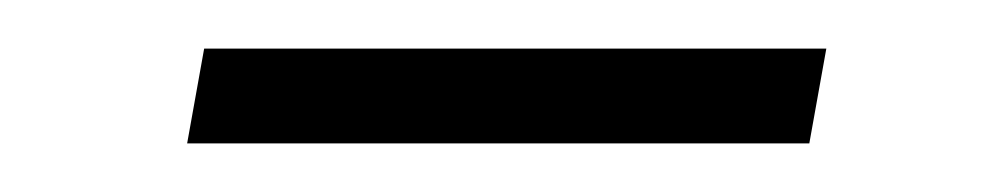

<svg xmlns="http://www.w3.org/2000/svg" viewBox="-20 -286 412 79"><path d="M64 -266H320L313 -227H57Z"/></svg>

Font: KoHo Light
Style: Italic
Weight: 300
Italic angle: -10°
Version: Version 1.000; ttfautohint (v1.6)